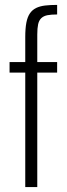

<svg xmlns="http://www.w3.org/2000/svg" viewBox="-20 -763 273 783"><path d="M83 0V-467H19V-510H83V-612Q83 -647 87.5 -670.5Q92 -694 102 -708.5Q112 -723 127.5 -730.5Q143 -738 164 -740.5Q185 -743 213 -743V-704Q189 -704 173.5 -701Q158 -698 148.5 -689Q139 -680 135.5 -664Q132 -648 132 -622V-510H213V-467H132V0Z"/></svg>

Font: Saira ExtraCondensed Light
Style: Regular
Weight: 300
Width: 2
Designer: Hector Gatti with collaboration of the Omnibus-Type team
Foundry: Omnibus-Type
Version: Version 1.101